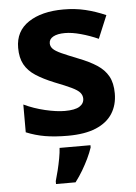

<svg xmlns="http://www.w3.org/2000/svg" viewBox="-55 -598 611 861"><g transform="rotate(-5 251.0 -167.5)"><path d="M460 -161Q460 -109 435.5 -70.5Q411 -32 361 -11Q311 10 234 10Q176 10 132 2.5Q88 -5 47 -22V-147Q91 -126 142 -114Q193 -102 230 -102Q276 -102 296.5 -115Q317 -128 317 -150Q317 -165 307 -177Q297 -189 270 -202Q243 -215 194 -234Q145 -254 112 -275.5Q79 -297 62.5 -327Q46 -357 46 -402Q46 -477 105.5 -516.5Q165 -556 263 -556Q316 -556 361.5 -545Q407 -534 453 -514L410 -411Q372 -428 332 -439Q292 -450 261 -450Q227 -450 208 -439.5Q189 -429 189 -410Q189 -396 199.5 -385Q210 -374 236.5 -362Q263 -350 311 -331Q360 -312 393 -290.5Q426 -269 443 -238.5Q460 -208 460 -161ZM331 71Q323 95 311 120Q299 145 284 170.5Q269 196 250 221H162V208Q168 188 174.5 161.5Q181 135 186 108Q191 81 192 61H331Z"/></g></svg>

Font: Noto Sans Khmer
Style: Bold
Weight: 700
Version: Version 2.003